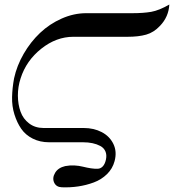

<svg xmlns="http://www.w3.org/2000/svg" viewBox="-20 -708 766 846"><path d="M726.1 -688Q723.1 -633.8 685.1 -594.2Q657.7 -564.9 624 -555.4Q590.3 -545.9 542 -545.9H303.2Q228 -545.9 161.9 -493.4Q95.7 -440.9 70.8 -362.8Q58.6 -325.2 58.8 -286.4Q59.1 -247.6 70.6 -215.8Q82 -184.1 108.4 -164.1Q134.8 -144 171.9 -144H349.1Q393.1 -144 428 -126Q462.9 -107.9 479.5 -74Q496.1 -40 484.9 2Q476.1 35.2 451.4 59.3Q426.8 83.5 393.1 95.9Q359.4 108.4 324 113.5Q288.6 118.7 252 117.2Q227.5 116.2 218.5 96.2Q209.5 76.2 222.7 53.7Q235.8 31.2 267.1 23.9Q287.6 20 307.6 21Q327.6 22 345.9 26.6Q364.3 31.2 380.9 33.7Q397.5 36.1 410.4 35.6Q423.3 35.2 432.9 25.1Q442.4 15.1 446.8 -4.9Q451.2 -25.9 444.3 -41.3Q437.5 -56.6 421.9 -64.9Q406.2 -73.2 387.5 -77.1Q368.7 -81.1 346.2 -81.1H196.8Q156.2 -81.1 124.3 -97.2Q92.3 -113.3 73.5 -140.6Q54.7 -168 43.5 -204.1Q32.2 -240.2 33.2 -280.5Q34.2 -320.8 42 -362.8Q54.2 -418.9 84.5 -471.2Q114.7 -523.4 156.5 -563Q198.2 -602.5 251.7 -626.2Q305.2 -649.9 359.9 -649.9H564Q611.3 -649.9 646 -655.8Q681.2 -662.1 726.1 -688Z"/></svg>

Font: GFS Olga
Style: Regular
Weight: 400
Designer: George Matthiopoulos
Foundry: George Matthiopoulos
Version: Version 1.0